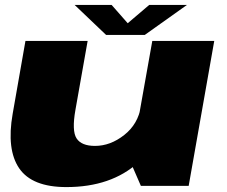

<svg xmlns="http://www.w3.org/2000/svg" viewBox="-20 -756 924 781"><path d="M553 0H747.5L851.5 -589.5H599.5L511.5 -95.5ZM336.5 -589.5H83.5L31.5 -293Q6 -147.5 58.2 -71.2Q110.5 5 250 5Q432.5 5 543 -95.5Q653.5 -196 666 -267.5L553.5 -324Q541.5 -251 485.2 -206.8Q429 -162.5 366.5 -162.5Q311.5 -162.5 291.5 -193Q271.5 -223.5 287 -310ZM411.5 -614H569L740.5 -736H587L499.5 -661.5L434 -736H283.5Z"/></svg>

Font: Anybody Expanded Black
Style: Italic
Weight: 900
Width: 7
Italic angle: -10°
Version: Version 1.113;gftools[0.9.25]